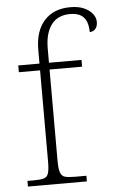

<svg xmlns="http://www.w3.org/2000/svg" viewBox="-55 -810 509 847"><g transform="rotate(-5 200.0 -386.0)"><path d="M34 0V-25H62Q90 -25 105.5 -29Q121 -33 126.5 -49.5Q132 -66 132 -101V-506H38V-536H132V-597Q132 -680 173.5 -726Q215 -772 289 -772Q325 -772 349.5 -761Q374 -750 387 -733Q400 -716 400 -698Q400 -683 395 -673.5Q390 -664 382 -659.5Q374 -655 365 -655Q365 -679 358.5 -698.5Q352 -718 334.5 -730Q317 -742 285 -742Q230 -742 202 -704Q174 -666 174 -599V-536H318V-506H174V-101Q174 -66 180 -49.5Q186 -33 201 -29Q216 -25 244 -25H295V0Z"/></g></svg>

Font: Noto Serif Hentaigana ExtraLight
Style: Regular
Weight: 200
Designer: Kazuhiro Yamada
Foundry: nipponia
Version: Version 1.000